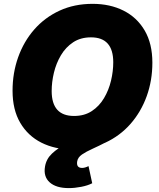

<svg xmlns="http://www.w3.org/2000/svg" viewBox="-20 -757 816 985"><path d="M351.6 9.8Q261.7 9.8 192.4 -25.1Q123 -60.1 83.7 -127.2Q44.4 -194.3 44.4 -291.5Q44.4 -382.8 73.2 -463.6Q102.1 -544.4 156 -606Q210 -667.5 285.6 -702.4Q361.3 -737.3 455.1 -737.3Q544.4 -737.3 613.5 -702.6Q682.6 -668 722.2 -600.6Q761.7 -533.2 761.7 -435.5Q761.7 -344.2 732.7 -263.7Q703.6 -183.1 649.7 -121.6Q595.7 -60.1 520.3 -25.1Q444.8 9.8 351.6 9.8ZM359.9 -162.1Q413.1 -162.1 451.2 -187.3Q489.3 -212.4 513.7 -253.7Q538.1 -294.9 549.6 -343.3Q561 -391.6 561 -437.5Q561 -565.4 446.8 -565.4Q393.6 -565.4 355.2 -540Q316.9 -514.6 292.5 -473.4Q268.1 -432.1 256.6 -384Q245.1 -335.9 245.1 -290Q245.1 -162.1 359.9 -162.1ZM333 208Q268.1 208 235.1 178.7Q202.1 149.4 210.9 97.7Q217.3 58.6 246.8 30.8Q276.4 2.9 320.8 -19.5Q365.2 -42 416.7 -65.2Q468.3 -88.4 519.8 -118.2Q571.3 -147.9 615.5 -189.7Q659.7 -231.4 688.5 -291.5Q717.3 -351.6 723.1 -435.5H761.7Q756.8 -340.8 734.4 -272.7Q711.9 -204.6 678.2 -158Q644.5 -111.3 605.2 -80.3Q565.9 -49.3 527.1 -29.1Q488.3 -8.8 455.1 6.1Q421.9 21 400.6 35.6Q379.4 50.3 376 70.8Q370.6 104.5 401.4 104.5Q415.5 104.5 434.1 95.2L453.1 183.1Q430.7 194.8 397 201.4Q363.3 208 333 208Z"/></svg>

Font: Inter Black
Style: Italic
Weight: 900
Italic angle: -9.39999°
Designer: Rasmus Andersson
Foundry: rsms
Version: Version 4.000;git-a52131595